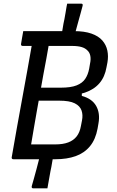

<svg xmlns="http://www.w3.org/2000/svg" viewBox="-20 -870 640 1049"><path d="M431 -837Q427 -820 420 -796Q413 -772 406 -745.5Q399 -719 392.5 -696Q386 -673 382 -657H313Q314 -664 316 -675.5Q318 -687 320 -700Q322 -713 324 -724Q326 -735 327 -742Q329 -750 332 -765.5Q335 -781 338 -799.5Q341 -818 343.5 -832.5Q346 -847 347 -850Q351 -850 359.5 -850Q368 -850 377.5 -850Q387 -850 396 -850Q405 -850 412.5 -850Q420 -850 424 -850Q429 -850 431 -847Q433 -844 431 -837ZM154 145Q158 131 165 106.5Q172 82 179.5 53.5Q187 25 193.5 -0.5Q200 -26 205 -40H275Q274 -35 271.5 -21Q269 -7 266 10.5Q263 28 260.5 42.5Q258 57 256 64Q255 69 252.5 83.5Q250 98 247 114Q244 130 242 142.5Q240 155 239 159Q235 159 227.5 159Q220 159 210.5 159Q201 159 191.5 159Q182 159 174 159Q166 159 161 159Q156 159 154 155.5Q152 152 154 145ZM283 0Q254 0 218.5 0Q183 0 148 0Q113 0 87.5 0Q62 0 53 0Q48 0 45.5 -3Q43 -6 44 -11Q58 -93 72.5 -173Q87 -253 101.5 -332.5Q116 -412 130.5 -492Q145 -572 159 -653L258 -654L249 -639Q242 -595 233.5 -551Q225 -507 217 -463Q209 -414 199.5 -365Q190 -316 182 -267.5Q174 -219 165.5 -172.5Q157 -126 150 -81Q174 -81 195 -81Q216 -81 237 -81Q258 -81 281 -81Q324 -81 353 -92Q382 -103 399 -125Q416 -147 422 -181L428 -212Q434 -242 425.5 -266.5Q417 -291 388.5 -305.5Q360 -320 303 -320H156L169 -373H427V-346Q483 -331 505.5 -291Q528 -251 518 -196L513 -167Q502 -108 471.5 -71Q441 -34 393.5 -17Q346 0 283 0ZM107 -700Q176 -700 245.5 -700Q315 -700 384 -700Q441 -700 479.5 -686.5Q518 -673 539 -649Q560 -625 566.5 -594Q573 -563 567 -529L562 -503Q553 -450 523.5 -415.5Q494 -381 444 -364Q394 -347 322 -347Q284 -347 245.5 -347Q207 -347 172 -347L157 -340L166 -391Q202 -391 239 -391Q276 -391 312 -391Q367 -391 398.5 -403.5Q430 -416 445.5 -439Q461 -462 467 -494L472 -523Q477 -546 473.5 -564.5Q470 -583 458 -594Q446 -607 425.5 -613Q405 -619 374 -619Q329 -619 284 -619Q239 -619 194 -619Q149 -619 104 -619Q99 -619 96.5 -622Q94 -625 95 -630Q98 -649 101 -666Q104 -683 107 -700Z"/></svg>

Font: RecMonoLinear Nerd Font Mono
Style: Italic
Weight: 400
Italic angle: -10°
Monospace: yes
Version: Version 1.085; ttfautohint (v1.8.4.7-5d5b);Nerd Fonts 3.2.1